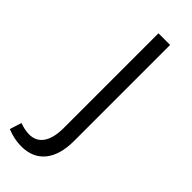

<svg xmlns="http://www.w3.org/2000/svg" viewBox="-295 -554 781 781"><g transform="rotate(45 95.0 -164.0)"><path d="M11 139Q52 140 73.5 109.5Q95 79 95 20V-524H162V28Q162 109 126.5 152.5Q91 196 25 196Q-15 196 -57 179L-41 128Q-14 138 11 139Z"/></g></svg>

Font: Gontserrat Light
Style: Regular
Weight: 300
Designer: Julieta Ulanovsky
Foundry: Julieta Ulanovsky
Version: Version 6.001